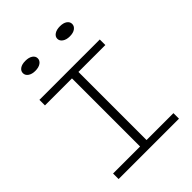

<svg xmlns="http://www.w3.org/2000/svg" viewBox="-254 -1046 1176 1176"><g transform="rotate(-45 333.5 -458.0)"><path d="M362 -638V-48H595V0H72V-48H306V-638H72V-686H595V-638ZM116 -873Q116 -892 133 -904Q150 -916 180 -916Q210 -916 227.5 -904Q245 -892 245 -873Q245 -854 227.5 -841.5Q210 -829 180 -829Q151 -829 133.5 -841.5Q116 -854 116 -873ZM414 -873Q414 -892 432 -904Q450 -916 479 -916Q509 -916 526 -904Q543 -892 543 -873Q543 -854 526 -841.5Q509 -829 479 -829Q450 -829 432 -841.5Q414 -854 414 -873Z"/></g></svg>

Font: BioRhyme Expanded Light
Style: Regular
Weight: 300
Width: 7
Designer: Aoife Mooney
Foundry: Aoife Mooney Type
Version: Version 1.000